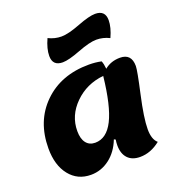

<svg xmlns="http://www.w3.org/2000/svg" viewBox="-157 -999 1059 1150"><g transform="rotate(-20 373.0 -424.0)"><path d="M298 -666Q234 -666 234 -729Q234 -775 261 -834Q301 -814 344 -814Q387 -814 463.5 -843.5Q540 -873 578 -873Q642 -873 642 -810Q642 -764 615 -705Q575 -725 532 -725Q489 -725 412.5 -695.5Q336 -666 298 -666ZM227 25Q142 25 91 -39Q40 -103 40 -210Q40 -384 150.5 -492Q261 -600 439 -600Q481 -600 518 -592Q526 -573 529 -541Q570 -575 628 -575Q701 -575 701 -496Q701 -468 669.5 -327Q638 -186 638 -115Q638 -50 669 -24Q608 25 540 25Q489 25 461.5 -4.5Q434 -34 434 -87Q434 -104 437 -123L427 -128Q399 -56 345.5 -15.5Q292 25 227 25ZM238 -249Q238 -200 258.5 -173.5Q279 -147 316 -147Q389 -147 433 -234.5Q477 -322 497 -507Q388 -496 313 -422Q238 -348 238 -249Z"/></g></svg>

Font: Lemonada
Style: Bold
Weight: 700
Designer: Mohamed Gaber (Arabic), Eduardo Tunni (Latin)
Foundry: Kief Type Foundry
Version: Version 4.004